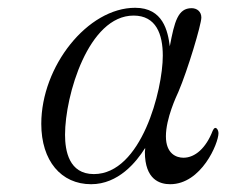

<svg xmlns="http://www.w3.org/2000/svg" viewBox="-20 -462 595 493"><path d="M86 -144C86 -49 137 11 214 11C284 11 330 -46 352 -81H353C353 -78 352 -75 352 -72C352 0 391 11 417 11C497 11 541 -94 541 -120C541 -129 533 -142 526 -126C509 -82 481 -57 451 -57C433 -57 406 -67 406 -112C406 -158 433 -215 438 -226C462 -282 497 -399 497 -417C497 -432 486 -441 472 -441C437 -441 428 -407 416 -343C411 -382 399 -442 327 -442C205 -442 86 -292 86 -144ZM147 -116C147 -217 207 -422 323 -422C381 -422 398 -374 398 -319C398 -231 343 -15 221 -15C157 -15 147 -75 147 -116Z"/></svg>

Font: CMU Serif
Style: Italic
Weight: 500
Italic angle: -14.04°
Version: Version 0.7.0